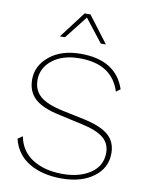

<svg xmlns="http://www.w3.org/2000/svg" viewBox="-97 -957 796 1035"><g transform="rotate(10 301.5 -439.0)"><path d="M423 -743H395L297 -868L199 -743H171L281 -888H313ZM300 -670Q492 -670 543 -519L520 -502Q475 -645 298 -645Q205 -645 149 -601Q93 -557 93 -491Q93 -436 130 -403Q167 -370 255 -351L375 -326Q471 -305 512.5 -268.5Q554 -232 554 -170Q554 -89 487 -39.5Q420 10 312 10Q205 10 133.5 -33.5Q62 -77 42 -160L68 -178Q83 -98 149 -56.5Q215 -15 313 -15Q406 -15 466 -55.5Q526 -96 526 -168Q526 -218 489 -249Q452 -280 367 -298L245 -325Q148 -345 106 -384Q64 -423 64 -489Q64 -564 128.5 -617Q193 -670 300 -670Z"/></g></svg>

Font: Elaine Sans ExtraLight
Style: Regular
Weight: 275
Designer: Wei Huang
Foundry: Wei Huang
Version: Version 2.001;December 24, 2019;FontCreator 12.0.0.2547 64-b